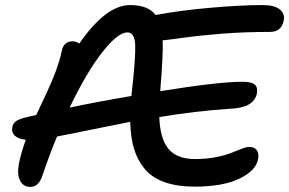

<svg xmlns="http://www.w3.org/2000/svg" viewBox="-20 -730 1141 758"><path d="M98.1 7.8Q72.3 7.8 59.3 -16.8Q46.4 -41.5 55.2 -86.9Q65.9 -135.7 82 -178.2Q53.7 -180.7 39.1 -193.8Q24.4 -207 28.8 -229Q31.2 -242.7 43.2 -251.5Q55.2 -260.3 86.9 -268.1Q100.1 -270.5 123 -275.9Q128.4 -287.6 143.1 -318.6Q157.7 -349.6 164.3 -363.8Q170.9 -377.9 182.4 -404.5Q193.8 -431.2 200.2 -448.5Q206.5 -465.8 213.4 -488Q220.2 -510.3 224.1 -529.8Q227.1 -546.9 238 -556.9Q249 -566.9 266.1 -566.9Q281.2 -566.9 293 -558.1Q398.4 -710 493.2 -710Q564.9 -710 594.2 -670.9Q695.3 -689.5 814.5 -699.7Q933.6 -710 1016.1 -710Q1063 -710 1084.2 -693.1Q1105.5 -676.3 1100.1 -648.9Q1091.8 -604 1044.9 -604Q946.3 -604 858.9 -597.2Q771.5 -590.3 704.6 -581.1Q637.7 -571.8 622.1 -570.8Q625 -520.5 612.8 -374V-370.1Q842.8 -407.2 937 -407.2Q973.1 -407.2 985.8 -396.2Q998.5 -385.3 994.1 -360.8Q982.4 -304.2 889.2 -300.8Q752.9 -291.5 608.9 -268.1Q611.8 -183.1 644.8 -142.6Q677.7 -102.1 751 -102.1Q794.4 -102.1 832.5 -109.6Q870.6 -117.2 891.8 -126Q913.1 -134.8 932.9 -142.3Q952.6 -149.9 962.9 -149.9Q984.9 -149.9 993.9 -137Q1002.9 -124 999 -102.1Q990.2 -55.7 924.6 -24.4Q858.9 6.8 749 6.8Q678.7 6.8 629.2 -11Q579.6 -28.8 550.8 -63.7Q522 -98.6 508.8 -143.6Q495.6 -188.5 494.1 -249Q436 -237.8 338.9 -217.8Q241.7 -197.8 205.1 -190.9Q174.8 -118.2 147.9 -38.1Q132.8 9.3 98.1 7.8ZM482.9 -602.1Q444.8 -602.1 382.6 -522.2Q320.3 -442.4 254.9 -305.2Q365.7 -328.6 499 -351.1Q499 -353 499.5 -356.9Q500 -360.8 500 -362.8Q516.1 -505.4 513.7 -553.7Q511.2 -602.1 482.9 -602.1Z"/></svg>

Font: Shantell Sans Irregular
Style: Italic
Weight: 500
Italic angle: -11.31°
Designer: Stephen Nixon, Anya Danilova, Shantell Martin
Foundry: Arrow Type
Version: Version 1.006;[9816181b4]